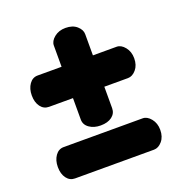

<svg xmlns="http://www.w3.org/2000/svg" viewBox="-106 -663 684 731"><g transform="rotate(-20 236.5 -297.5)"><path d="M237 -178Q210 -178 191.5 -191Q173 -204 173 -225V-312H76Q55 -312 42 -329.5Q29 -347 29 -375Q29 -402 42 -420.5Q55 -439 76 -439H173V-525Q173 -543 191.5 -558Q210 -573 237 -573Q266 -573 283 -558Q300 -543 300 -525V-439H396Q414 -439 429 -420.5Q444 -402 444 -375Q444 -347 429 -329.5Q414 -312 396 -312H300V-225Q300 -204 283 -191Q266 -178 237 -178ZM76 -22Q55 -22 42 -39.5Q29 -57 29 -85Q29 -112 42 -130.5Q55 -149 76 -149H396Q414 -149 429 -130.5Q444 -112 444 -85Q444 -57 429 -39.5Q414 -22 396 -22Z"/></g></svg>

Font: Dosis ExtraLight ExtraBold
Style: Regular
Weight: 800
Version: Version 3.001; ttfautohint (v1.8.2)